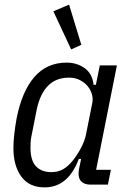

<svg xmlns="http://www.w3.org/2000/svg" viewBox="-20 -799 563 831"><path d="M371 0Q347 0 333.5 -12Q320 -24 320 -47Q320 -55 321 -62Q322 -69 324 -77L331 -111H321Q275 12 173 12Q106 12 72 -35Q38 -82 38 -158Q38 -185 42 -220Q46 -255 52 -287Q75 -404 129 -466Q183 -528 268 -528Q313 -528 346.5 -504Q380 -480 385 -432H395L412 -516H486L396 -64H460L447 0ZM202 -54Q231 -54 253 -66.5Q275 -79 295 -104Q315 -129 331 -159.5Q347 -190 352 -216L380 -356Q383 -373 377.5 -392Q372 -411 359 -426.5Q346 -442 325.5 -452.5Q305 -463 279 -463Q222 -463 187.5 -427.5Q153 -392 139 -325L116 -209Q113 -195 112.5 -182Q112 -169 112 -159Q112 -104 136 -79Q160 -54 202 -54ZM211 -750 279 -779 332 -605 288 -585Z"/></svg>

Font: IBM Plex Sans Condensed
Style: Italic
Weight: 400
Width: 3
Italic angle: -11°
Designer: Mike Abbink, Paul van der Laan, Pieter van Rosmalen
Foundry: Bold Monday
Version: Version 1.3